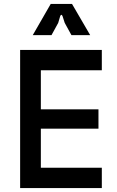

<svg xmlns="http://www.w3.org/2000/svg" viewBox="-20 -953 592 973"><path d="M82 0H496V-103H187V-301H479V-399H187V-597H496V-700H82ZM146 -775H241L275 -837L285 -871C288 -880 294 -880 297 -871L308 -837L342 -775H437L345 -933H237Z"/></svg>

Font: Finlandica Medium
Style: Regular
Weight: 500
Designer: Niklas Ekholm, Juho Hiilivirta, Jaakko Suomalainen
Foundry: Helsinki Type Studio
Version: Version 2.000;Glyphs 3.2 (3202)